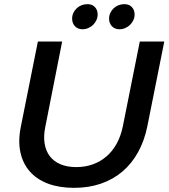

<svg xmlns="http://www.w3.org/2000/svg" viewBox="-20 -900 812 925"><path d="M771.5 -700 689.5 -290Q675.5 -221.5 645.2 -166.8Q615 -112 570 -73.8Q525 -35.5 466.2 -15.2Q407.5 5 336.5 5Q265.5 5 211.5 -15.2Q157.5 -35.5 123.8 -73.8Q90 -112 78.2 -166.8Q66.5 -221.5 80.5 -290L162.5 -700H279.5L198.5 -290Q189 -244.5 195 -208.2Q201 -172 220.5 -146.8Q240 -121.5 272.2 -108.2Q304.5 -95 347.5 -95Q390.5 -95 427.2 -108.2Q464 -121.5 493 -146.5Q522 -171.5 542 -207.8Q562 -244 571.5 -290L653.5 -700ZM401.5 -880Q424 -880 437.2 -866Q450.5 -852 450.5 -830Q450.5 -816 444.5 -803Q438.5 -790 428.5 -780.2Q418.5 -770.5 405.2 -764.8Q392 -759 377.5 -759Q355 -759 341.2 -773.5Q327.5 -788 327.5 -810Q327.5 -825 333.5 -837.8Q339.5 -850.5 349.5 -860Q359.5 -869.5 373 -874.8Q386.5 -880 401.5 -880ZM579.5 -880Q602 -880 615.2 -866Q628.5 -852 628.5 -830Q628.5 -816 622.5 -803Q616.5 -790 606.5 -780.2Q596.5 -770.5 583.2 -764.8Q570 -759 555.5 -759Q533 -759 519.2 -773.5Q505.5 -788 505.5 -810Q505.5 -825 511.5 -837.8Q517.5 -850.5 527.5 -860Q537.5 -869.5 551 -874.8Q564.5 -880 579.5 -880Z"/></svg>

Font: Argentum Sans
Style: Italic
Weight: 400
Italic angle: -11.3099°
Designer: Julieta Ulanovsky, Owen Earl, Rasmus Andersson, Cristiano Sobral
Foundry: The Argentum Sans Project Authors
Version: Version 3.131; ttfautohint (v1.8.4.7-5d5b-dirty)